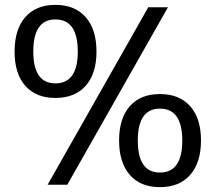

<svg xmlns="http://www.w3.org/2000/svg" viewBox="-20 -760 887 790"><path d="M590 -730H671L257 0H176ZM638 -313Q547 -313 547 -182Q547 -50 638 -50Q730 -50 730 -182Q730 -313 638 -313ZM208 -680Q117 -680 117 -548Q117 -417 208 -417Q300 -417 300 -548Q300 -680 208 -680ZM762.5 -40.5Q718 10 638 10Q558 10 514 -40.5Q470 -91 470 -182Q470 -273 514 -323Q558 -373 638 -373Q718 -373 762.5 -323Q807 -273 807 -182Q807 -91 762.5 -40.5ZM332.5 -407Q288 -357 208 -357Q128 -357 84 -407Q40 -457 40 -548Q40 -639 84 -689.5Q128 -740 208 -740Q288 -740 332.5 -689.5Q377 -639 377 -548Q377 -457 332.5 -407Z"/></svg>

Font: M PLUS 1p
Style: Regular
Weight: 400
Version: Version 1.062